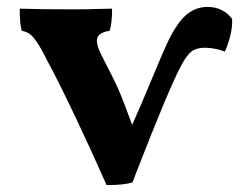

<svg xmlns="http://www.w3.org/2000/svg" viewBox="-20 -527 728 555"><path d="M630 -378Q600 -389 572 -389Q548 -389 534 -378.5Q520 -368 504 -338Q471 -278 371 -21Q369 -14 363 0Q341 8 288 8Q249 -81 200 -184.5Q151 -288 118 -349Q99 -387 87.5 -404Q76 -421 67 -428Q58 -435 43 -438Q37 -456 37 -502Q91 -500 187 -500Q238 -500 260 -501L304 -502Q304 -459 297 -438Q278 -435 269 -428Q260 -421 260 -409Q260 -394 273 -368Q309 -299 323 -267Q337 -235 362 -166Q385 -217 422 -306Q448 -369 462 -399.5Q476 -430 489 -449Q525 -507 580 -507Q603 -507 621.5 -497.5Q640 -488 651 -472Q652 -450 646 -425Q640 -400 630 -378Z"/></svg>

Font: Vollkorn SC
Style: Bold
Weight: 700
Designer: Friedrich Althausen
Foundry: Friedrich Althausen
Version: Version 4.015